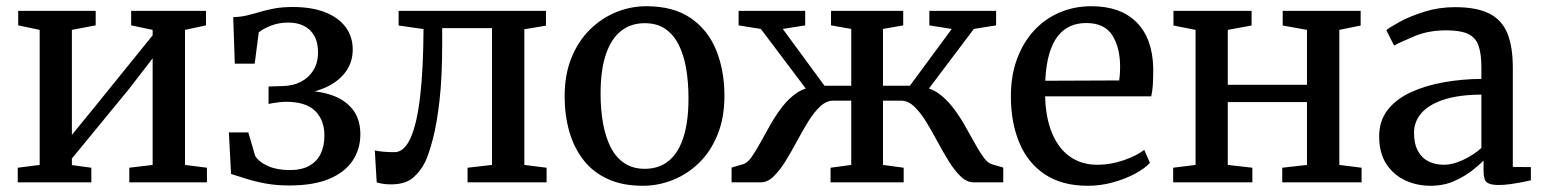

<svg xmlns="http://www.w3.org/2000/svg" viewBox="-20 -586 4961 617"><path d="M37 0V-47L107.5 -56V-490L38.5 -504.5V-551H287.5V-504.5L211 -490V-152.5L282 -239.5L470.5 -472.5V-490L401.5 -504.5V-551H642V-504.5L574.5 -490V-56L645 -47V0H395.5V-47L470.5 -56V-398.5L394.5 -300L211 -76.5V-55.5L273.5 -47V0Z M909.5 10Q867.5 10 832.5 3.5Q797.5 -3 769.8 -12Q742 -21 722.5 -27L715.5 -160.5H778L800 -85Q812.5 -65 841.5 -52.2Q870.5 -39.5 911 -39.5Q950 -39.5 974.8 -53.8Q999.5 -68 1011 -93Q1022.5 -118 1022.5 -150.5Q1022.5 -200 992.8 -229.5Q963 -259 897.5 -259Q891.5 -259 880 -257.8Q868.5 -256.5 857.8 -254.8Q847 -253 843 -252V-308L889 -309.5Q921 -310 946.5 -323Q972 -336 987 -360Q1002 -384 1002 -418Q1002 -450 989.8 -471.2Q977.5 -492.5 956.2 -503Q935 -513.5 907 -513.5Q875.5 -513.5 850 -503.2Q824.5 -493 811.5 -482L798.5 -381.5H734.5L729.5 -531Q753.5 -531.5 774 -536.5Q794.5 -541.5 815.5 -547.8Q836.5 -554 861.8 -558.8Q887 -563.5 921 -563.5Q982 -563.5 1025 -546.5Q1068 -529.5 1090.8 -498.8Q1113.5 -468 1113.5 -427Q1113.5 -388 1093 -358.2Q1072.5 -328.5 1036.2 -309.8Q1000 -291 953 -284.5L954.5 -294.5Q1009.5 -294 1050.8 -278.5Q1092 -263 1115 -232.2Q1138 -201.5 1138 -154.5Q1138 -107 1113.2 -69.8Q1088.5 -32.5 1038 -11.2Q987.5 10 909.5 10Z M1236.5 6.5Q1221.5 6.5 1209.5 4.5Q1197.5 2.5 1190.5 0L1184.5 -102.5Q1195 -100 1211.8 -98.5Q1228.5 -97 1247.5 -97Q1279 -97 1299.5 -142.8Q1320 -188.5 1330.2 -276.8Q1340.5 -365 1341 -492.5L1261 -504V-551H1734.5V-503.5L1665 -492V-56L1736.5 -47V0H1482.5V-47L1561 -56V-495.5H1401V-446Q1401 -338.5 1392.5 -263.8Q1384 -189 1371.5 -141.2Q1359 -93.5 1347 -67Q1332 -36 1307.2 -14.8Q1282.5 6.5 1236.5 6.5Z M1794.5 -276.5Q1794.5 -346.5 1816.5 -400.5Q1838.5 -454.5 1876 -491.2Q1913.5 -528 1960.2 -547Q2007 -566 2057 -566Q2144 -566 2199.5 -528Q2255 -490 2281.5 -424.8Q2308 -359.5 2308 -278.5Q2308 -208 2286.2 -154Q2264.5 -100 2227 -63.2Q2189.5 -26.5 2142.5 -7.8Q2095.5 11 2045.5 11Q1980.5 11 1933 -10.8Q1885.5 -32.5 1855 -71.8Q1824.5 -111 1809.5 -163.2Q1794.5 -215.5 1794.5 -276.5ZM2052 -43.5Q2097 -43.5 2128.2 -68.5Q2159.5 -93.5 2176 -144Q2192.5 -194.5 2192.5 -270Q2192.5 -321.5 2185 -365.5Q2177.5 -409.5 2161 -442.2Q2144.5 -475 2117.8 -493.2Q2091 -511.5 2052 -511.5Q2007.5 -511.5 1975.8 -486.5Q1944 -461.5 1927 -411.2Q1910 -361 1910 -284.5Q1910 -233 1918 -189Q1926 -145 1942.8 -112.2Q1959.5 -79.5 1986.8 -61.5Q2014 -43.5 2052 -43.5Z M2331 0V-47.5L2367 -58Q2381.5 -62 2395 -81Q2408.5 -100 2423.5 -127.5Q2438.5 -155 2455.5 -185Q2472.5 -215 2493.2 -242Q2514 -269 2539.5 -286.8Q2565 -304.5 2597 -306.5L2598 -263.5L2425 -493L2353.5 -504.5V-551H2567.5V-504.5L2495.5 -493L2629.5 -310.5H2715.5V-493L2650.5 -504.5V-551H2882.5V-504.5L2817.5 -493V-310.5H2904L3038.5 -493L2966.5 -504.5V-551H3181V-504.5L3109.5 -493L2936.5 -263.5L2938 -306.5Q2969.5 -304.5 2994.8 -286.8Q3020 -269 3041 -242Q3062 -215 3079.2 -185Q3096.5 -155 3111.5 -127.5Q3126.5 -100 3140.2 -81Q3154 -62 3168 -58L3204 -47.5V0H3109.5Q3087 0 3067.2 -19Q3047.5 -38 3029 -67.8Q3010.5 -97.5 2992.5 -131.2Q2974.5 -165 2956 -195Q2937.5 -225 2917.8 -243.8Q2898 -262.5 2875.5 -262.5H2817.5V-56L2884 -47V0H2649V-47L2715.5 -56V-262.5H2657.5Q2635.5 -262.5 2615.5 -243.8Q2595.5 -225 2577 -195Q2558.5 -165 2540.5 -131.2Q2522.5 -97.5 2504 -67.8Q2485.5 -38 2466 -19Q2446.5 0 2424.5 0Z M3476 11Q3393 11 3338 -25.5Q3283 -62 3255.8 -127Q3228.5 -192 3228.5 -276.5Q3228.5 -342.5 3248 -395.8Q3267.5 -449 3302.2 -487Q3337 -525 3384.2 -545.5Q3431.5 -566 3487.5 -566Q3580.5 -566 3632 -514.8Q3683.5 -463.5 3686 -367.5Q3686 -337.5 3684.8 -315.2Q3683.5 -293 3679.5 -276.5H3338.5Q3339.5 -228.5 3350.5 -188.2Q3361.5 -148 3382.5 -118.5Q3403.5 -89 3434.8 -72.8Q3466 -56.5 3507 -56.5Q3549 -56.5 3591.5 -71.2Q3634 -86 3657 -104.5L3675.5 -62.5Q3658 -44 3626.5 -27.2Q3595 -10.5 3556 0.2Q3517 11 3476 11ZM3339 -326.5 3576.5 -327.5Q3578 -336.5 3578.8 -349Q3579.5 -361.5 3579.5 -371Q3579.5 -433 3554.5 -472.5Q3529.5 -512 3470.5 -512Q3443 -512 3420.2 -502.2Q3397.5 -492.5 3380 -470.8Q3362.5 -449 3352 -413.5Q3341.5 -378 3339 -326.5Z M3750 0V-47L3822 -56V-490L3751 -504V-551H4002V-504L3925.5 -490V-313.5H4180V-490L4102 -504V-551H4352.5V-504L4284 -490V-56L4355.5 -47V0H4100.5V-47L4180 -56V-258H3925.5V-56L4004.5 -47V0Z M4577 11Q4533 11 4495.5 -6.5Q4458 -24 4435 -59.2Q4412 -94.5 4412 -148Q4412 -198 4439.5 -233Q4467 -268 4513.8 -289.5Q4560.5 -311 4619 -321.5Q4677.5 -332 4740.5 -332.5V-369.5Q4740.5 -414 4731 -440Q4721.5 -466 4697.2 -477.2Q4673 -488.5 4628.5 -488.5Q4571 -488.5 4527.5 -470.5Q4484 -452.5 4460 -439.5L4435 -489Q4446 -498.5 4478.8 -516.2Q4511.5 -534 4557.8 -548.5Q4604 -563 4655.5 -563Q4724.5 -563 4765.2 -542.8Q4806 -522.5 4823.8 -479.5Q4841.5 -436.5 4841.5 -368V-49.5L4899.5 -49V-6.5Q4888.5 -4 4870.5 -0.5Q4852.5 3 4832.8 5.8Q4813 8.5 4796 8.5Q4769.5 8.5 4758.5 0.5Q4747.5 -7.5 4747.5 -37V-70Q4735 -57 4710.8 -38Q4686.5 -19 4652.8 -4Q4619 11 4577 11ZM4620.5 -56.5Q4648 -56.5 4681.5 -72Q4715 -87.5 4740.5 -110.5V-282Q4667.5 -281.5 4619.5 -265.8Q4571.5 -250 4547.8 -222.5Q4524 -195 4524 -160Q4524 -123.5 4536.8 -100.5Q4549.5 -77.5 4571.2 -67Q4593 -56.5 4620.5 -56.5Z"/></svg>

Font: Merriweather 28pt
Style: Regular
Weight: 400
Version: Version 2.100